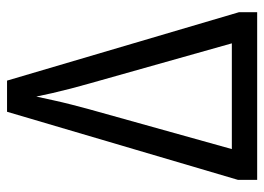

<svg xmlns="http://www.w3.org/2000/svg" viewBox="-123 -631 754 548"><g transform="rotate(-90 254.0 -357.0)"><path d="M297.9 -713.9 493.2 -51.8V0H14.6V-54.7L209 -713.9ZM404.3 -72.3 289.6 -479Q282.2 -504.9 275.1 -532.2Q268.1 -559.6 262.2 -585Q256.3 -610.4 252.4 -630.4Q247.6 -607.9 241.9 -582.3Q236.3 -556.6 229.7 -530.8Q223.1 -504.9 216.3 -480L102.5 -72.3Z"/></g></svg>

Font: Open Sans SemiCondensed
Style: Regular
Weight: 400
Width: 4
Designer: Monotype Design Team
Foundry: Monotype Imaging Inc.
Version: Version 3.000